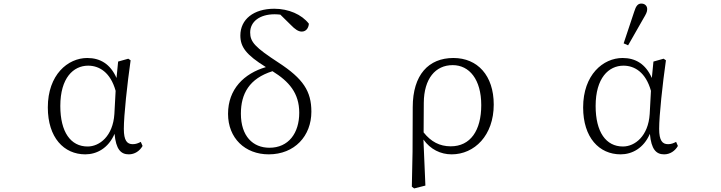

<svg xmlns="http://www.w3.org/2000/svg" viewBox="-20 -851 4040 1076"><path d="M318 -257C318 -414 391 -483 474 -483C536 -483 599 -446 628 -342L621 -212C613 -88 538 -30 471 -30C376 -30 318 -111 318 -257ZM458 14C522 14 587 -20 622 -101C630 -14 657 14 702 14C735 14 763 -5 779 -33L769 -56C754 -48 741 -43 724 -43C692 -43 674 -63 674 -129C674 -204 693 -380 712 -513L699 -522L642 -506L633 -414C598 -493 541 -526 469 -526C360 -526 248 -432 248 -249C248 -80 338 14 458 14Z M1486 14C1631 14 1725 -89 1725 -225C1725 -340 1679 -410 1541 -500C1409 -586 1382 -616 1382 -669C1382 -730 1436 -771 1519 -771C1530 -771 1541 -770 1551 -769L1609 -712C1633 -687 1652 -674 1671 -674C1694 -674 1709 -692 1711 -718C1671 -770 1597 -802 1517 -802C1402 -802 1327 -743 1327 -652C1327 -588 1359 -544 1470 -475C1348 -439 1258 -352 1258 -213C1258 -77 1353 14 1486 14ZM1330 -214C1330 -326 1377 -411 1507 -452C1599 -395 1657 -330 1657 -219C1657 -105 1597 -23 1490 -23C1397 -23 1330 -88 1330 -214Z M2355 -275C2356 -410 2420 -486 2517 -486C2610 -486 2677 -406 2677 -262C2677 -119 2616 -31 2506 -31C2444 -31 2395 -57 2354 -109ZM2288 195 2301 205 2364 189 2353 -69C2392 -14 2449 14 2511 14C2639 14 2747 -92 2747 -265C2747 -428 2656 -526 2521 -526C2382 -526 2293 -432 2293 -250L2292 0Z M3318 -257C3318 -414 3391 -483 3474 -483C3536 -483 3599 -446 3628 -342L3621 -212C3613 -88 3538 -30 3471 -30C3376 -30 3318 -111 3318 -257ZM3458 14C3522 14 3587 -20 3622 -101C3630 -14 3657 14 3702 14C3735 14 3763 -5 3779 -33L3769 -56C3754 -48 3741 -43 3724 -43C3692 -43 3674 -63 3674 -129C3674 -204 3693 -380 3712 -513L3699 -522L3642 -506L3633 -414C3598 -493 3541 -526 3469 -526C3360 -526 3248 -432 3248 -249C3248 -80 3338 14 3458 14ZM3475 -608 3500 -597 3585 -746C3601 -773 3607 -784 3607 -800C3607 -819 3593 -831 3574 -831C3555 -831 3544 -818 3534 -785Z"/></svg>

Font: Kiri Minchoo Light
Style: Regular
Weight: 300
Designer: Ryoko NISHIZUKA 西塚涼子 (kana & ideographs); Frank Grießhammer (Latin, Greek & Cyrillic);
akenotsuki.com/eyeben/fonts/ (U+
Foundry: Adobe
akenotsuki.com/eyeben/fonts/
Version: Version 4.002;hotconv 1.0.119;makeotfexe 2.5.65604